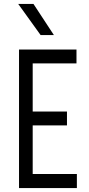

<svg xmlns="http://www.w3.org/2000/svg" viewBox="-20 -950 450 969"><path d="M366 -700V-630H145V-387H318V-317H145V-72H368V-1H76V-700ZM185 -773 72 -930H149L252 -773Z"/></svg>

Font: Marvel
Style: Bold
Weight: 700
Designer: Carolina Trebol
Foundry: Carolina Trebol
Version: Version 1.001